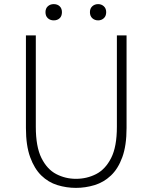

<svg xmlns="http://www.w3.org/2000/svg" viewBox="-20 -900 740 933"><path d="M349 13Q303 13 259 -0.5Q215 -14 181 -47Q147 -80 126.5 -136.5Q106 -193 106 -278V-728H154V-284Q154 -187 181.5 -132Q209 -77 253.5 -54Q298 -31 349 -31Q402 -31 447 -54Q492 -77 520 -132Q548 -187 548 -284V-728H595V-278Q595 -193 574.5 -136.5Q554 -80 519 -47Q484 -14 439.5 -0.5Q395 13 349 13ZM241 -801Q224 -801 212.5 -811.5Q201 -822 201 -841Q201 -859 212.5 -869.5Q224 -880 241 -880Q259 -880 270 -869.5Q281 -859 281 -841Q281 -822 270 -811.5Q259 -801 241 -801ZM457 -801Q440 -801 428.5 -811.5Q417 -822 417 -841Q417 -859 428.5 -869.5Q440 -880 457 -880Q473 -880 484.5 -869.5Q496 -859 496 -841Q496 -822 484.5 -811.5Q473 -801 457 -801Z"/></svg>

Font: Noto Sans KR Thin ExtraLight
Style: Regular
Weight: 250
Version: Version 2.004-H2;hotconv 1.0.118;makeotfexe 2.5.65603